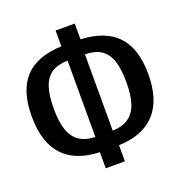

<svg xmlns="http://www.w3.org/2000/svg" viewBox="-128 -817 871 927"><g transform="rotate(-20 307.5 -354.0)"><path d="M356.9 -626.7Q483.1 -621 545.1 -554.6Q607.2 -488.2 607.2 -356.9Q607.2 -224.1 543.3 -155.4Q479.5 -86.7 356.9 -82.6V0H258.5V-82.6Q134.9 -86.7 71.5 -155.1Q8.2 -223.6 8.2 -356.9Q8.2 -488.2 69.5 -554.9Q130.8 -621.5 258.5 -626.7V-707.7H356.9ZM263.1 -551.3Q212.8 -550.3 181.8 -530.5Q150.8 -510.8 135.9 -468.5Q121 -426.2 121 -356.9Q121 -289.7 135.1 -247.2Q149.2 -204.6 180.3 -182.8Q211.3 -161 263.1 -159ZM352.3 -159Q404.1 -161 435.1 -183.1Q466.2 -205.1 480.3 -247.7Q494.4 -290.3 494.4 -356.9Q494.4 -426.7 479.5 -469Q464.6 -511.3 433.3 -531Q402.1 -550.8 352.3 -551.3Z"/></g></svg>

Font: Fira Code Fixed Medium
Style: Regular
Weight: 500
Monospace: yes
Designer: Carrois Corporate, Edenspiekermann AG, Nikita Prokopov
Foundry: Carrois Corporate, Edenspiekermann AG, Nikita Prokopov
Version: Version 5.002